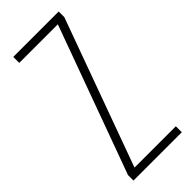

<svg xmlns="http://www.w3.org/2000/svg" viewBox="-232 -755 795 795"><g transform="rotate(-45 165.5 -357.0)"><path d="M311 0V-35H69L304 -681V-714H38V-679H264L28 -32V0Z"/></g></svg>

Font: Noto Sans Thai ExtCond ExtLt
Style: Regular
Weight: 200
Width: 2
Designer: Monotype Design Team
Foundry: Monotype Imaging Inc.
Version: Version 2.002